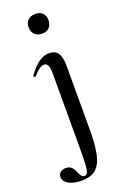

<svg xmlns="http://www.w3.org/2000/svg" viewBox="-205 -658 631 982"><g transform="rotate(-20 111.0 -166.5)"><path d="M-37 223Q-37 205 -26 195.5Q-15 186 1 186Q24 186 34.5 197Q45 208 53 228Q60 243 65.5 250Q71 257 82 257Q94 257 99 242.5Q104 228 105.5 195Q107 162 107 85V52V-297Q107 -349 79 -349Q57 -349 20 -307Q18 -305 17 -305Q14 -305 11 -308.5Q8 -312 10 -315Q41 -357 68 -376Q95 -395 124 -395Q156 -395 171 -374.5Q186 -354 187 -312V27Q188 122 176.5 175Q165 228 137.5 251.5Q110 275 61 275Q17 275 -9.5 260Q-36 245 -37 223ZM72 -556Q72 -580 87 -594Q102 -608 127 -608Q152 -608 166 -594Q180 -580 180 -556Q180 -530 166 -515.5Q152 -501 127 -501Q101 -501 86.5 -515.5Q72 -530 72 -556Z"/></g></svg>

Font: Cormorant Upright SemiBold
Style: Regular
Weight: 600
Designer: Christian Thalmann (Catharsis Fonts)
Foundry: Catharsis Fonts
Version: Version 3.302